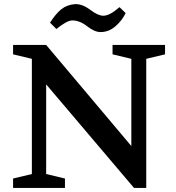

<svg xmlns="http://www.w3.org/2000/svg" viewBox="-20 -920 862 940"><path d="M44 0V-46L136 -68V-632L44 -654V-700H206L623 -205V-632L531 -654V-700H788V-654L696 -632V0H636L206 -507V-68L298 -46V0ZM225 -809Q253 -853 280.5 -875Q308 -897 349 -900Q385 -900 422.5 -871.5Q460 -843 486 -843Q517 -843 565 -885L595 -856Q579 -821 546 -792Q513 -763 472 -763Q443 -763 406.5 -791.5Q370 -820 334 -820Q308 -820 256 -778Z"/></svg>

Font: Volkhov
Style: Regular
Weight: 400
Designer: Cyreal (www.cyreal.org)
Foundry: Cyreal (www.cyreal.org)
Version: Version 1.010